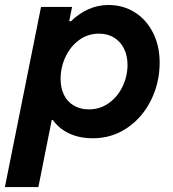

<svg xmlns="http://www.w3.org/2000/svg" viewBox="-53 -551 700 776"><path d="M112.8 -522.9H238.3L226.6 -465.3H233.9Q266.1 -496.6 304.4 -513.7Q342.8 -530.8 384.8 -530.8Q445.8 -530.8 492.9 -500.5Q540 -470.2 566.2 -417.2Q592.3 -364.3 592.3 -297.9Q592.3 -216.8 557.6 -146.5Q522.9 -76.2 461.2 -34.2Q399.4 7.8 322.8 7.8Q268.1 7.8 226.8 -11.5Q185.5 -30.8 160.2 -66.4H156.2L102.1 205.1H-33.2ZM462.4 -289.1Q462.4 -324.7 448.7 -353.3Q435.1 -381.8 408.9 -398.4Q382.8 -415 346.7 -415Q302.2 -415 266.8 -389.2Q231.4 -363.3 211.7 -321Q191.9 -278.8 191.9 -231.4Q191.9 -195.3 205.6 -167.5Q219.2 -139.6 245.4 -124.3Q271.5 -108.9 306.6 -108.9Q351.1 -108.9 386.7 -134.3Q422.4 -159.7 442.4 -201.4Q462.4 -243.2 462.4 -289.1Z"/></svg>

Font: Reddit Sans Chocolate
Style: Bold Italic
Weight: 700
Italic angle: -11.25°
Designer: Stephen Hutchings
Version: Version 1.013